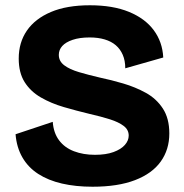

<svg xmlns="http://www.w3.org/2000/svg" viewBox="-20 -694 698 728"><path d="M331 14Q267 14 215 2Q163 -10 125 -34.5Q87 -59 65 -97Q43 -135 39 -185L180 -232Q183 -190 204 -162Q225 -134 260.5 -120.5Q296 -107 340 -107Q382 -107 410.5 -117.5Q439 -128 453.5 -144.5Q468 -161 468 -180Q468 -202 449 -216.5Q430 -231 397 -241.5Q364 -252 320 -262Q270 -274 222 -288Q174 -302 135 -324.5Q96 -347 73.5 -382.5Q51 -418 51 -472Q51 -533 82 -578Q113 -623 173 -648.5Q233 -674 321 -674Q408 -674 469 -649Q530 -624 563 -579.5Q596 -535 599 -476L455 -435Q455 -464 445.5 -486Q436 -508 419 -522.5Q402 -537 377 -544.5Q352 -552 320 -552Q282 -552 255.5 -543Q229 -534 216 -519.5Q203 -505 203 -486Q203 -462 223.5 -446.5Q244 -431 279.5 -420.5Q315 -410 358 -400Q401 -391 447 -377.5Q493 -364 533 -342Q573 -320 597.5 -282.5Q622 -245 622 -188Q622 -127 589.5 -81.5Q557 -36 492 -11Q427 14 331 14Z"/></svg>

Font: Bricolage Grotesque 96pt ExtraBold ExtraBold
Style: Regular
Weight: 800
Version: Version 1.001;gftools[0.9.33.dev8+g029e19f]